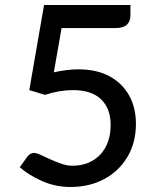

<svg xmlns="http://www.w3.org/2000/svg" viewBox="-20 -739 628 767"><path d="M501 -719V-676Q501 -654 487 -640.5Q473 -627 442 -627H226L195 -450Q221 -456 246 -459Q271 -462 293 -462Q367 -462 418 -434Q469 -406 496 -357.5Q523 -309 523 -244Q523 -169 489 -112Q455 -55 396 -23.5Q337 8 262 8Q202 8 148.5 -15.5Q95 -39 59 -71L89 -113Q100 -128 116 -128Q126 -128 143 -120Q160 -112 182 -102Q204 -92 226.5 -84.5Q249 -77 268 -77Q316 -77 350.5 -97.5Q385 -118 403.5 -154.5Q422 -191 422 -240Q422 -305 384 -342Q346 -379 272 -379Q217 -379 160 -360L97 -379L156 -719Z"/></svg>

Font: Aleo Medium
Style: Regular
Weight: 500
Designer: Alessio Laiso
Foundry: Alessio Laiso
Version: Version 2.001;gftools[0.9.29]